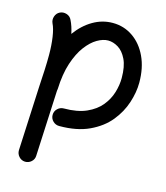

<svg xmlns="http://www.w3.org/2000/svg" viewBox="-117 -624 837 970"><g transform="rotate(15 302.0 -139.0)"><path d="M178.7 -7.3Q178.7 -26.4 192.4 -39.8Q206.1 -53.2 225.1 -53.2Q295.4 -53.2 342.5 -74.2Q389.6 -95.2 417 -128.7Q444.3 -162.1 456.1 -201.4Q467.8 -240.7 467.8 -277.3Q467.8 -337.9 450.2 -374.3Q432.6 -410.6 406.2 -426.8Q379.9 -442.9 353 -442.9Q326.7 -442.9 296.4 -425.3Q266.1 -407.7 238.5 -371.1Q210.9 -334.5 191.9 -277.1Q172.9 -219.7 169.9 -140.1Q169.9 -135.3 168.5 -130.9Q168.5 -125.5 168 -121.1L152.3 213.4Q151.9 232.4 137.7 245.1Q123.5 257.8 104.5 257.3Q85.4 256.3 72.8 242.2Q60.1 228 60.5 209L76.2 -126.5Q79.1 -173.8 81.1 -215.6Q83 -257.3 83 -294.4Q83 -344.7 76.7 -387.5Q70.3 -430.2 58.6 -453.6Q50.8 -470.7 56.9 -489Q63 -507.3 79.6 -515.6Q96.7 -523.9 115.2 -517.8Q133.8 -511.7 141.6 -494.6Q156.2 -465.3 164.1 -426.8Q201.2 -478 249.8 -506.3Q298.3 -534.7 353 -534.7Q411.6 -534.7 458.5 -502.4Q505.4 -470.2 532.5 -412.4Q559.6 -354.5 559.6 -277.3Q559.6 -227.5 541.7 -172.4Q523.9 -117.2 484.9 -69.3Q445.8 -21.5 381.6 8.5Q317.4 38.6 225.1 38.6Q206.1 38.6 192.4 25.1Q178.7 11.7 178.7 -7.3Z"/></g></svg>

Font: Mikhak Medium
Style: Regular
Weight: 500
Designer: Amin Abedi
Version: Version 3.3